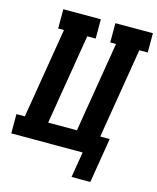

<svg xmlns="http://www.w3.org/2000/svg" viewBox="-129 -824 867 1058"><g transform="rotate(15 304.5 -294.5)"><path d="M382 146 406 0H-1V-110H47L132 -625H99V-735H313V-625H265L180 -110H344L429 -625H396V-735H610V-625H562L477 -110H531L489 146Z"/></g></svg>

Font: Iosevka Etoile XBdObl
Style: Regular
Weight: 800
Italic angle: -9°
Designer: Belleve Invis
Foundry: Belleve Invis
Version: Version 15.5.2; ttfautohint (v1.8.4)